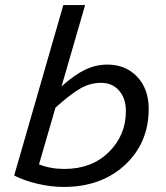

<svg xmlns="http://www.w3.org/2000/svg" viewBox="-20 -730 654 758"><path d="M230 -710H316L223 -389Q273 -434 315.5 -454.5Q358 -475 404 -475Q476 -475 521.5 -427Q567 -379 567 -300Q567 -166 473.5 -79Q380 8 231 8Q182 8 130 -4Q78 -16 36 -37ZM477 -291Q477 -342 450 -372.5Q423 -403 379 -403Q337 -403 298.5 -381.5Q260 -360 199 -305L134 -81Q157 -72 182 -67.5Q207 -63 234 -63Q342 -63 409.5 -129.5Q477 -196 477 -291Z"/></svg>

Font: Intel One Mono
Style: Italic
Weight: 400
Italic angle: -16°
Monospace: yes
Designer: Fred Shallcrass
Foundry: Frere-Jones Type LLC
Version: Version 1.400;hotconv 1.1.0;makeotfexe 2.6.0;FJTRelease1.4